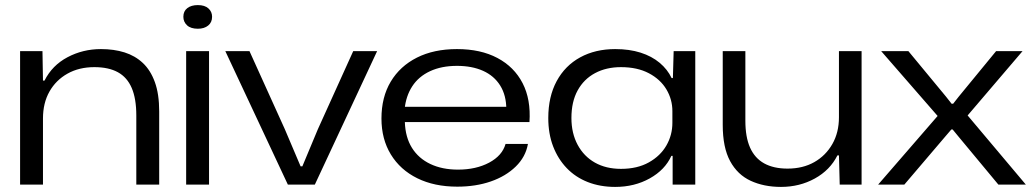

<svg xmlns="http://www.w3.org/2000/svg" viewBox="-20 -726 4060 755"><path d="M59 0V-525H147L149 -409H155Q185 -469 245.5 -501Q306 -533 377 -533Q428 -533 469.5 -520Q511 -507 541.5 -478.5Q572 -450 589 -403Q606 -356 606 -288V0H516V-272Q516 -338 498 -380Q480 -422 443.5 -442Q407 -462 351 -462Q291 -462 245.5 -436.5Q200 -411 174.5 -366Q149 -321 149 -260V0Z M712 0V-525H802V0ZM758 -613Q730 -613 715.5 -626.5Q701 -640 701 -660Q701 -682 716.5 -694Q732 -706 758 -706Q785 -706 799.5 -693Q814 -680 814 -660Q814 -638 798.5 -625.5Q783 -613 758 -613Z M1112 0 866 -525H961L1100 -218L1162 -72H1169L1230 -218L1369 -525H1463L1218 0Z M1778 8Q1688 8 1621 -25Q1554 -58 1517 -118.5Q1480 -179 1480 -260Q1480 -344 1516.5 -405Q1553 -466 1619.5 -499.5Q1686 -533 1777 -533Q1870 -533 1936 -498Q2002 -463 2035 -399Q2068 -335 2062 -246H1572Q1574 -186 1600 -144.5Q1626 -103 1672.5 -81Q1719 -59 1781 -59Q1852 -59 1903.5 -86.5Q1955 -114 1968 -160H2056Q2047 -109 2008 -71Q1969 -33 1910 -12.5Q1851 8 1778 8ZM1571 -296 1566 -306H1978L1971 -296Q1971 -351 1947 -389.5Q1923 -428 1879.5 -447.5Q1836 -467 1777 -467Q1716 -467 1671 -446Q1626 -425 1601 -386.5Q1576 -348 1571 -296Z M2399 9Q2340 9 2291.5 -10Q2243 -29 2208.5 -65Q2174 -101 2155 -150.5Q2136 -200 2136 -262Q2136 -346 2169 -407Q2202 -468 2261.5 -500.5Q2321 -533 2399 -533Q2455 -533 2499 -519Q2543 -505 2574 -479Q2605 -453 2621 -419H2626L2629 -525H2714V0H2625V-113H2620Q2595 -58 2535 -24.5Q2475 9 2399 9ZM2422 -62Q2486 -62 2531.5 -87.5Q2577 -113 2600.5 -154Q2624 -195 2624 -243V-289Q2624 -335 2600.5 -374.5Q2577 -414 2531.5 -438Q2486 -462 2422 -462Q2364 -462 2320 -438.5Q2276 -415 2251.5 -370.5Q2227 -326 2227 -262Q2227 -202 2251.5 -156.5Q2276 -111 2319.5 -86.5Q2363 -62 2422 -62Z M3051 9Q2984 9 2932 -15Q2880 -39 2851 -92.5Q2822 -146 2822 -235V-525H2911V-251Q2911 -187 2929.5 -145.5Q2948 -104 2985 -83.5Q3022 -63 3077 -63Q3137 -63 3182 -88.5Q3227 -114 3253 -159.5Q3279 -205 3279 -265V-525H3368V0H3282L3279 -115H3273Q3244 -57 3184 -24Q3124 9 3051 9Z M3433 0 3667 -270 3445 -525H3552L3700 -346L3722 -318H3728L3750 -346L3897 -525H4001L3785 -272L4014 0H3906L3749 -189L3726 -217H3721L3697 -189L3536 0Z"/></svg>

Font: Mona Sans Expanded
Style: Regular
Weight: 400
Width: 7
Designer: Deni Anggara
Foundry: GitHub
Version: Version 2.000